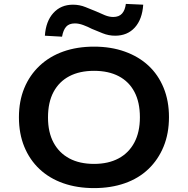

<svg xmlns="http://www.w3.org/2000/svg" viewBox="-20 -954 964 984"><path d="M462 10Q375 10 304 -15Q233 -40 182.5 -87.5Q132 -135 104.5 -202Q77 -269 77 -353Q77 -436 104.5 -502.5Q132 -569 183 -617Q234 -665 304.5 -690Q375 -715 462 -715Q549 -715 620 -689.5Q691 -664 741 -617.5Q791 -571 818.5 -504Q846 -437 846 -354Q846 -270 818.5 -203Q791 -136 741 -88Q691 -40 620 -15Q549 10 462 10ZM462 -114Q535 -114 587.5 -142Q640 -170 668.5 -223.5Q697 -277 697 -353Q697 -430 669 -483Q641 -536 588.5 -563.5Q536 -591 462 -591Q388 -591 335.5 -563.5Q283 -536 254.5 -483Q226 -430 226 -352Q226 -276 254.5 -223Q283 -170 335.5 -142Q388 -114 462 -114ZM298 -766 210 -771Q215 -845 253.5 -887.5Q292 -930 354 -930Q388 -930 418.5 -917.5Q449 -905 474 -895Q495 -885 517.5 -876Q540 -867 560 -867Q590 -867 605.5 -884.5Q621 -902 625 -934L714 -930Q709 -855 671 -813Q633 -771 570 -771Q537 -771 506 -783.5Q475 -796 451 -806Q430 -817 407 -825.5Q384 -834 364 -834Q334 -834 319 -817Q304 -800 298 -766Z"/></svg>

Font: Nunito Sans 7pt SemiExpanded
Style: Bold
Weight: 700
Width: 6
Designer: Vernon Adams
Foundry: Vernon Adams
Version: Version 3.101;gftools[0.9.27]